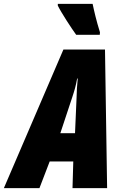

<svg xmlns="http://www.w3.org/2000/svg" viewBox="-78 -973 632 993"><path d="M316 -793H438L439 -806C420 -867 409 -915 401 -953H221V-944C239 -907 292 -826 316 -793ZM-58 0H126L179 -138H301L297 0H476L465 -717H250ZM234 -284 296 -471C307 -504 315 -532 321 -567H324C320 -530 319 -500 318 -468L310 -284Z"/></svg>

Font: Noto Sans UI Condensed Black
Style: Italic
Weight: 900
Width: 3
Italic angle: -192°
Designer: Monotype Design Team
Foundry: Monotype Imaging Inc.
Version: Version 1.901